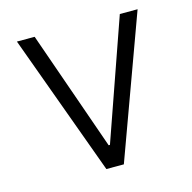

<svg xmlns="http://www.w3.org/2000/svg" viewBox="-86 -631 716 716"><g transform="rotate(-15 272.5 -272.5)"><path d="M39.8 -545.5H108.3L270.2 -83.5H275.2L437.1 -545.5H505.7L306.5 0H239Z"/></g></svg>

Font: Inter P Light
Style: Regular
Weight: 300
Designer: Rasmus Andersson
Foundry: rsms
Version: Version 3.018;git-588b23468